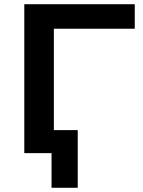

<svg xmlns="http://www.w3.org/2000/svg" viewBox="-20 -725 679 909"><path d="M224 164V0H103V-109H348V164ZM95 0V-705H618V-589H235V0Z"/></svg>

Font: Nunito Sans 10pt SemiExpanded
Style: Bold
Weight: 700
Width: 6
Designer: Vernon Adams
Foundry: Vernon Adams
Version: Version 3.101;gftools[0.9.27]